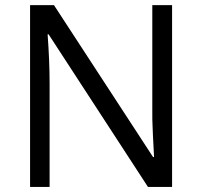

<svg xmlns="http://www.w3.org/2000/svg" viewBox="-20 -734 794 754"><path d="M655.8 0H561L170.9 -599.1H167Q174.8 -493.7 174.8 -405.8V0H98.1V-713.9H191.9L581.1 -117.2H585Q584 -130.4 580.6 -201.9Q577.1 -273.4 578.1 -304.2V-713.9H655.8Z"/></svg>

Font: f02075841
Style: Regular
Weight: 400
Foundry: Ascender Corporation
Version: Version 1.10